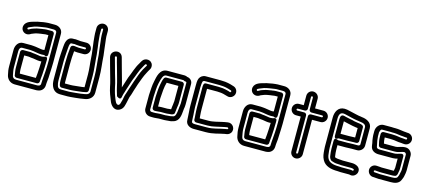

<svg xmlns="http://www.w3.org/2000/svg" viewBox="-61 -1327 4366 1960"><g transform="rotate(15 2122.0 -347.5)"><path d="M104 -29C104 -29 102 -22 112 -12C117 -7 124 -5 130 -5H343C358 -5 368 -19 368 -30C368 -53 372 -75 374 -102C377 -148 380 -203 380 -253V-263C380 -263 384 -302 345 -286C337 -283 327 -281 313 -281C294 -281 275 -288 248 -290C237 -291 232 -291 227 -292L207 -295C197 -297 194 -296 189 -296H120C105 -296 95 -282 95 -271V-101C95 -76 102 -43 104 -29ZM145 -101V-246H189C195 -246 196 -246 199 -245L219 -242C229 -241 235 -241 242 -240C263 -238 284 -231 313 -231C319 -231 323 -231 330 -232C329 -191 327 -144 324 -106C323 -90 320 -74 319 -55H150C148 -66 146 -77 146 -85C146 -91 145 -93 145 -101ZM387 -7C387 0 377 11 370 12C364 13 358 14 354 15H128C103 15 89 1 86 -22C82 -47 75 -72 75 -101V-274C75 -303 90 -316 102 -316H188C193 -316 199 -315 208 -314L228 -312C252 -309 281 -301 313 -301C339 -301 340 -304 343 -302C343 -302 380 -277 380 -324V-535C380 -550 366 -560 355 -560H298C282 -560 272 -557 264 -556L246 -554C245 -554 244 -553 243 -553C225 -549 202 -548 178 -539C168 -535 147 -531 128 -518C117 -512 114 -512 113 -512C109 -513 104 -518 105 -525C108 -536 137 -543 171 -558C185 -563 205 -566 227 -570C240 -572 260 -576 279 -578C286 -579 293 -580 298 -580H368C390 -580 400 -568 400 -556V-252C400 -183 395 -111 389 -48C388 -38 388 -32 388 -27C388 -19 387 -13 387 -7ZM313 -351C291 -351 264 -359 234 -362L214 -364C207 -365 197 -366 188 -366H102C50 -366 25 -317 25 -274V-101C25 -68 29 -41 36 -13C43 29 77 65 128 65H356C364 65 369 63 378 62C409 57 435 31 437 -5C438 -13 438 -21 438 -27C438 -32 438 -36 439 -41C444 -74 445 -101 446 -139C447 -171 450 -216 450 -252V-556C450 -602 410 -630 368 -630H298C289 -630 282 -629 273 -628C257 -626 234 -624 216 -619C198 -616 174 -612 152 -604C136 -598 69 -588 57 -535C50 -500 71 -471 101 -464C128 -458 148 -471 156 -477C161 -481 176 -483 197 -493C210 -498 229 -499 253 -504L270 -506C284 -507 292 -510 298 -510H330V-353C324 -352 317 -351 313 -351Z M617 -471H614C611 -471 605 -472 596 -469C586 -466 580 -456 579 -448C573 -396 569 -341 569 -282V-93C569 -79 571 -60 574 -49C578 -32 590 -27 599 -27H681C718 -27 745 -33 774 -35C802 -37 829 -42 855 -48C866 -51 874 -62 874 -72V-226C874 -291 864 -350 861 -405C860 -431 857 -457 854 -480L850 -514V-515C843 -552 841 -588 837 -628C836 -637 835 -645 835 -652V-708C835 -712 840 -718 846 -718C850 -718 855 -714 855 -708V-651C855 -627 859 -608 861 -589C865 -541 873 -491 878 -447C882 -371 894 -301 894 -226V-67C894 -44 876 -28 849 -26C848 -26 847 -25 846 -25C819 -19 785 -16 755 -13L733 -11C714 -10 698 -7 681 -7H601C567 -7 559 -21 552 -58L550 -75C549 -81 549 -86 549 -93V-282C549 -336 554 -379 557 -430C560 -475 566 -490 582 -490H597C601 -490 607 -490 612 -491C626 -490 639 -486 662 -486H726C731 -486 736 -481 736 -476C736 -471 731 -466 726 -466H662C645 -466 629 -471 617 -471ZM597 -540H582C514 -540 510 -467 507 -434C504 -383 499 -340 499 -282V-93C499 -86 499 -80 500 -69L502 -51V-49C511 -3 536 43 601 43H681C703 43 722 40 737 39L759 37C790 34 824 30 855 24C899 19 944 -12 944 -67V-226C944 -307 932 -378 928 -450V-452C923 -500 915 -547 911 -593C909 -616 905 -633 905 -651V-708C905 -740 880 -768 846 -768C814 -768 785 -742 785 -708V-652C785 -641 786 -631 787 -622C791 -584 793 -548 800 -507L804 -474C807 -451 810 -427 811 -403C814 -344 824 -285 824 -226V-92C807 -89 788 -86 770 -85C737 -83 712 -77 681 -77H620C620 -81 619 -87 619 -93V-282C619 -330 621 -374 626 -419C636 -418 651 -416 662 -416H726C759 -416 786 -443 786 -476C786 -509 759 -536 726 -536H662C647 -536 633 -541 609 -541C605 -541 603 -540 597 -540Z M996 -456C1009 -402 1026 -350 1040 -296C1053 -247 1066 -210 1074 -164C1085 -109 1104 -64 1121 -22C1131 5 1168 66 1229 36C1272 14 1273 -30 1281 -58C1287 -80 1290 -107 1296 -121C1307 -145 1311 -168 1319 -192C1328 -216 1335 -243 1342 -263C1359 -309 1376 -358 1397 -396C1406 -411 1406 -416 1414 -428L1422 -441C1431 -455 1432 -471 1429 -486C1416 -542 1344 -543 1320 -503L1312 -490C1306 -481 1303 -473 1301 -470C1269 -420 1252 -356 1230 -306C1230 -305 1229 -305 1229 -304C1218 -270 1204 -228 1193 -191C1193 -189 1193 -191 1192 -189C1185 -225 1175 -255 1167 -286C1150 -352 1128 -420 1112 -485C1091 -562 979 -531 996 -456ZM1044 -468C1042 -475 1046 -477 1051 -479C1058 -481 1062 -479 1064 -473C1080 -406 1103 -339 1119 -274C1128 -240 1136 -213 1143 -178C1148 -151 1155 -135 1160 -116C1163 -107 1165 -98 1168 -89C1168 -89 1209 -53 1217 -92L1221 -112C1225 -133 1234 -150 1241 -179C1251 -213 1265 -253 1276 -287C1301 -344 1316 -402 1343 -444C1348 -452 1350 -457 1354 -464L1362 -477C1367 -485 1380 -479 1381 -474C1382 -470 1381 -469 1380 -467L1372 -454C1362 -438 1360 -433 1353 -422C1328 -377 1313 -327 1296 -281C1287 -257 1280 -230 1272 -209C1262 -184 1258 -161 1250 -141C1240 -117 1237 -91 1233 -71C1221 -29 1221 -16 1207 -8C1193 -2 1177 -14 1167 -40C1165 -45 1162 -52 1160 -56C1154 -72 1144 -97 1140 -111C1134 -135 1128 -151 1124 -173C1115 -225 1100 -263 1088 -308C1074 -364 1057 -417 1044 -468Z M1546 -26C1540 -26 1530 -36 1530 -43V-184C1533 -235 1534 -284 1543 -324C1556 -381 1567 -423 1599 -423H1780C1781 -423 1782 -423 1787 -420C1791 -417 1798 -415 1802 -415H1806C1811 -415 1816 -410 1816 -405V-188C1815 -165 1813 -165 1811 -146L1809 -124C1805 -72 1796 -46 1778 -40C1763 -37 1752 -34 1745 -33C1740 -33 1736 -33 1731 -32C1716 -32 1703 -29 1697 -29H1640C1621 -29 1601 -25 1590 -25H1567C1553 -25 1553 -26 1546 -26ZM1746 17C1764 17 1782 11 1791 8C1852 -9 1855 -76 1859 -120L1861 -141C1863 -155 1866 -165 1866 -187V-405C1866 -436 1842 -462 1809 -465C1802 -469 1791 -473 1780 -473H1599C1515 -473 1504 -376 1495 -335C1484 -287 1483 -235 1480 -186V-185V-43C1480 -9 1508 22 1544 24C1550 25 1559 25 1567 25H1590C1609 25 1629 21 1640 21H1697C1712 21 1725 18 1733 18C1738 18 1740 17 1746 17ZM1744 -53C1759 -53 1763 -57 1763 -57C1778 -61 1784 -72 1784 -82V-84C1787 -101 1787 -113 1789 -127L1792 -149C1794 -163 1796 -168 1796 -189V-378C1796 -393 1782 -403 1771 -403H1605C1596 -403 1587 -397 1583 -390C1570 -366 1568 -341 1563 -320C1554 -275 1553 -230 1550 -185V-183V-70C1550 -55 1564 -45 1575 -45H1590C1608 -45 1627 -49 1638 -49H1697C1699 -49 1708 -49 1712 -50L1729 -52C1735 -53 1739 -53 1744 -53ZM1622 -353H1746V-190C1745 -176 1743 -173 1742 -154L1739 -133C1737 -120 1737 -112 1736 -103C1733 -103 1730 -103 1723 -102L1705 -100C1702 -100 1702 -99 1697 -99H1638C1624 -99 1612 -97 1600 -96V-182C1604 -243 1607 -305 1622 -353Z M2164 -469C2199 -469 2235 -461 2266 -450L2276 -447C2279 -446 2283 -442 2281 -434C2279 -429 2274 -426 2270 -428C2259 -432 2249 -436 2238 -438C2231 -439 2228 -441 2216 -443C2197 -447 2182 -449 2163 -449C2153 -450 2151 -450 2145 -450H2012C1986 -450 1986 -422 1986 -398V-187C1986 -174 1986 -162 1987 -151C1987 -121 1992 -99 1992 -77C1992 -73 1991 -67 1993 -59C1995 -47 2008 -39 2018 -39H2135C2166 -39 2193 -43 2217 -49C2259 -57 2296 -68 2337 -74C2346 -75 2354 -66 2349 -59C2347 -57 2347 -56 2335 -54L2321 -52C2251 -40 2207 -19 2135 -19H2009C1982 -19 1974 -28 1974 -41C1974 -56 1972 -69 1972 -78C1972 -117 1966 -150 1966 -187V-398C1966 -420 1970 -453 1972 -458C1974 -463 1982 -470 1990 -470H2146C2157 -470 2158 -469 2164 -469ZM2036 -187V-398V-400H2145C2155 -400 2154 -399 2160 -399C2194 -399 2224 -390 2253 -381C2289 -368 2320 -393 2329 -418C2341 -454 2320 -486 2292 -495L2282 -498C2250 -509 2208 -519 2166 -519C2161 -520 2152 -520 2146 -520H1990C1960 -520 1937 -502 1926 -480C1915 -456 1916 -421 1916 -398V-187C1916 -144 1922 -111 1922 -78C1922 -63 1924 -50 1924 -41C1924 10 1970 31 2009 31H2135C2217 31 2267 9 2329 -2L2343 -4C2357 -6 2375 -10 2389 -29C2421 -73 2382 -133 2330 -124C2285 -118 2244 -106 2206 -98C2184 -94 2163 -89 2135 -89H2042C2041 -111 2037 -134 2037 -152C2037 -162 2036 -173 2036 -187Z M2528 -29C2528 -29 2526 -22 2536 -12C2541 -7 2548 -5 2554 -5H2767C2782 -5 2792 -19 2792 -30C2792 -53 2796 -75 2798 -102C2801 -148 2804 -203 2804 -253V-263C2804 -263 2808 -302 2769 -286C2761 -283 2751 -281 2737 -281C2718 -281 2699 -288 2672 -290C2661 -291 2656 -291 2651 -292L2631 -295C2621 -297 2618 -296 2613 -296H2544C2529 -296 2519 -282 2519 -271V-101C2519 -76 2526 -43 2528 -29ZM2569 -101V-246H2613C2619 -246 2620 -246 2623 -245L2643 -242C2653 -241 2659 -241 2666 -240C2687 -238 2708 -231 2737 -231C2743 -231 2747 -231 2754 -232C2753 -191 2751 -144 2748 -106C2747 -90 2744 -74 2743 -55H2574C2572 -66 2570 -77 2570 -85C2570 -91 2569 -93 2569 -101ZM2811 -7C2811 0 2801 11 2794 12C2788 13 2782 14 2778 15H2552C2527 15 2513 1 2510 -22C2506 -47 2499 -72 2499 -101V-274C2499 -303 2514 -316 2526 -316H2612C2617 -316 2623 -315 2632 -314L2652 -312C2676 -309 2705 -301 2737 -301C2763 -301 2764 -304 2767 -302C2767 -302 2804 -277 2804 -324V-535C2804 -550 2790 -560 2779 -560H2722C2706 -560 2696 -557 2688 -556L2670 -554C2669 -554 2668 -553 2667 -553C2649 -549 2626 -548 2602 -539C2592 -535 2571 -531 2552 -518C2541 -512 2538 -512 2537 -512C2533 -513 2528 -518 2529 -525C2532 -536 2561 -543 2595 -558C2609 -563 2629 -566 2651 -570C2664 -572 2684 -576 2703 -578C2710 -579 2717 -580 2722 -580H2792C2814 -580 2824 -568 2824 -556V-252C2824 -183 2819 -111 2813 -48C2812 -38 2812 -32 2812 -27C2812 -19 2811 -13 2811 -7ZM2737 -351C2715 -351 2688 -359 2658 -362L2638 -364C2631 -365 2621 -366 2612 -366H2526C2474 -366 2449 -317 2449 -274V-101C2449 -68 2453 -41 2460 -13C2467 29 2501 65 2552 65H2780C2788 65 2793 63 2802 62C2833 57 2859 31 2861 -5C2862 -13 2862 -21 2862 -27C2862 -32 2862 -36 2863 -41C2868 -74 2869 -101 2870 -139C2871 -171 2874 -216 2874 -252V-556C2874 -602 2834 -630 2792 -630H2722C2713 -630 2706 -629 2697 -628C2681 -626 2658 -624 2640 -619C2622 -616 2598 -612 2576 -604C2560 -598 2493 -588 2481 -535C2474 -500 2495 -471 2525 -464C2552 -458 2572 -471 2580 -477C2585 -481 2600 -483 2621 -493C2634 -498 2653 -499 2677 -504L2694 -506C2708 -507 2716 -510 2722 -510H2754V-353C2748 -352 2741 -351 2737 -351Z M3083 -594C3083 -600 3088 -604 3092 -604C3098 -604 3103 -598 3103 -594V-467C3103 -452 3117 -442 3128 -442H3242C3247 -442 3252 -437 3252 -432C3252 -427 3247 -422 3242 -422H3128C3113 -422 3103 -408 3103 -397V-8C3103 -4 3098 2 3092 2C3088 2 3083 -2 3083 -8V-399C3083 -414 3069 -424 3058 -424H2983C2978 -424 2973 -429 2973 -434C2973 -439 2978 -444 2983 -444H3058C3073 -444 3083 -458 3083 -469ZM3033 -594V-494H2983C2950 -494 2923 -467 2923 -434C2923 -401 2950 -374 2983 -374H3033V-8C3033 24 3058 52 3092 52C3124 52 3153 26 3153 -8V-372H3242C3275 -372 3302 -399 3302 -432C3302 -465 3275 -492 3242 -492H3153V-594C3153 -628 3124 -654 3092 -654C3058 -654 3033 -626 3033 -594Z M3421 -449V-278C3421 -278 3420 -230 3460 -257C3463 -259 3463 -259 3465 -259H3559C3575 -259 3610 -261 3621 -261H3650C3665 -261 3675 -275 3675 -286V-430C3675 -454 3645 -459 3628 -461L3612 -463C3597 -466 3588 -467 3575 -469C3560 -474 3544 -477 3531 -479C3515 -483 3495 -487 3480 -490L3461 -495C3428 -503 3421 -477 3421 -449ZM3559 -309H3471V-441C3499 -436 3538 -424 3565 -420C3579 -418 3591 -415 3605 -413L3622 -411H3625V-311H3621C3606 -311 3573 -309 3559 -309ZM3561 -1H3663C3669 -1 3675 0 3681 1C3699 5 3698 11 3697 15C3694 22 3689 24 3685 23C3682 22 3678 19 3663 19H3571C3563 19 3553 17 3540 17C3475 17 3437 2 3420 -30C3409 -50 3406 -73 3403 -110C3402 -121 3401 -131 3401 -142V-449C3401 -496 3415 -517 3446 -517C3458 -517 3466 -514 3484 -510C3524 -501 3557 -491 3599 -485L3614 -483L3631 -480H3633C3674 -476 3694 -462 3695 -439V-257C3695 -248 3684 -241 3675 -241H3621C3606 -241 3573 -239 3559 -239H3465C3460 -239 3421 -267 3421 -219V-143C3421 -115 3424 -92 3427 -70C3428 -47 3441 -23 3458 -17C3475 -11 3496 -4 3522 -4C3531 -3 3535 -3 3540 -3C3545 -3 3554 -1 3561 -1ZM3524 -54C3508 -54 3496 -57 3481 -62C3479 -65 3477 -71 3477 -72V-75C3474 -98 3471 -118 3471 -143V-189H3559C3575 -189 3610 -191 3621 -191H3674C3709 -189 3745 -218 3745 -257V-440C3745 -504 3682 -526 3638 -530L3622 -533H3621L3605 -535C3595 -537 3586 -540 3568 -543C3544 -549 3518 -555 3494 -560C3480 -563 3468 -567 3446 -567C3375 -567 3351 -504 3351 -449V-142C3351 -129 3352 -117 3353 -106C3356 -70 3358 -38 3376 -6C3406 52 3471 67 3540 67C3547 67 3557 69 3571 69H3663C3665 69 3661 68 3672 71C3709 80 3737 54 3745 29C3758 -16 3723 -39 3697 -46C3686 -49 3674 -51 3663 -51H3563C3558 -52 3548 -53 3540 -53C3533 -53 3530 -54 3524 -54Z M3976 -440H3892C3877 -440 3867 -426 3867 -415V-383C3867 -349 3875 -321 3880 -297C3882 -285 3895 -277 3905 -277H4051C4096 -277 4123 -297 4151 -297C4158 -297 4170 -286 4170 -277V-118C4170 -106 4167 -98 4164 -82C4161 -63 4157 -49 4150 -35C4144 -23 4132 -15 4091 -15H3966C3952 -15 3935 -19 3913 -19H3907C3902 -20 3897 -25 3897 -30C3897 -35 3903 -39 3907 -39H3914C3927 -39 3944 -35 3966 -35H4091C4103 -35 4111 -37 4113 -37C4131 -37 4140 -52 4143 -71L4145 -86C4145 -89 4150 -101 4150 -118V-248C4150 -252 4151 -280 4119 -272C4092 -265 4074 -257 4051 -257H3900C3873 -257 3866 -266 3864 -277C3863 -286 3861 -295 3857 -313C3852 -331 3851 -343 3849 -364C3848 -371 3847 -378 3847 -383V-425C3847 -428 3849 -435 3853 -445C3859 -458 3864 -460 3873 -460H3958C3966 -460 3972 -459 3978 -459H3998C4026 -459 4064 -449 4095 -449C4098 -449 4111 -446 4125 -446H4131C4137 -446 4141 -442 4141 -436C4141 -430 4137 -426 4131 -426H4125C4120 -426 4106 -429 4093 -429C4066 -429 4034 -439 3997 -439C3988 -439 3983 -440 3976 -440ZM3797 -425V-383C3797 -374 3798 -367 3799 -359C3801 -339 3804 -321 3809 -301C3811 -293 3810 -285 3814 -268C3822 -224 3862 -207 3900 -207H4051C4070 -207 4085 -211 4100 -215V-118C4100 -113 4096 -96 4094 -85H4091H3966C3952 -85 3935 -89 3914 -89H3908C3874 -90 3847 -62 3847 -30C3847 2 3874 31 3906 31H3913C3927 31 3944 35 3966 35H4091C4129 35 4176 29 4195 -14C4203 -30 4211 -51 4214 -74C4215 -82 4220 -98 4220 -118V-277C4220 -312 4190 -347 4151 -347C4103 -347 4076 -327 4051 -327H3925C3921 -346 3917 -365 3917 -383V-390H3974C3982 -389 3991 -389 3997 -389C4024 -389 4056 -379 4093 -379C4098 -379 4112 -376 4125 -376H4131C4165 -376 4191 -404 4191 -436C4191 -468 4165 -496 4131 -496H4125C4121 -496 4108 -499 4095 -499C4091 -499 4089 -500 4086 -500C4060 -503 4030 -509 3998 -509H3980C3972 -510 3963 -510 3958 -510H3873C3832 -510 3797 -471 3797 -425Z"/></g></svg>

Font: Electronic
Style: Outline
Weight: 700
Version: Version 1.011